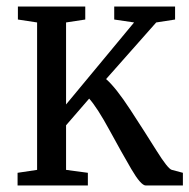

<svg xmlns="http://www.w3.org/2000/svg" viewBox="-20 -570 582 590"><path d="M542 0H428Q413 0 383.5 -50.5Q354 -101 316.5 -170Q279 -239 254 -267L183 -185V-48L250 -39V0H34V-39L94 -48V-501L35 -510V-550H242V-510L183 -501V-249L392 -501L331 -510V-550H518V-510L460 -501L306 -327Q336 -301 381 -232Q426 -163 461 -107Q496 -51 508 -48L542 -39Z"/></svg>

Font: Aikya Medium
Style: Regular
Weight: 500
Designer: Neelakash Kshetrimayum (Latin subset based on Merriweather by Eben Sorkin)
Foundry: Brand New Type
Version: Version 1.00 b005